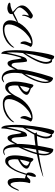

<svg xmlns="http://www.w3.org/2000/svg" viewBox="1007 -1800 835 2890"><g transform="rotate(90 1425.0 -355.5)"><path d="M100 -48Q85 -48 66.5 -52.5Q48 -57 34.5 -64.5Q21 -72 21 -79Q21 -95 51 -95Q68 -95 91 -102Q114 -109 133.5 -117.5Q153 -126 159 -130Q155 -136 140 -148.5Q125 -161 107 -179Q89 -197 75.5 -219.5Q62 -242 62 -269Q62 -297 77 -321.5Q92 -346 114.5 -366.5Q137 -387 160.5 -402.5Q184 -418 201 -428Q208 -432 216 -432Q232 -432 246.5 -421Q261 -410 261 -400Q261 -399 259 -395Q251 -386 241.5 -367Q232 -348 225 -327.5Q218 -307 218 -290Q218 -271 210 -271Q206 -271 204 -279Q202 -287 202 -294Q202 -314 208.5 -337Q215 -360 217 -370Q205 -370 184.5 -354.5Q164 -339 143 -316.5Q122 -294 107.5 -271.5Q93 -249 93 -235Q93 -216 106 -200.5Q119 -185 138.5 -172Q158 -159 175 -144Q185 -148 206 -158.5Q227 -169 250.5 -180.5Q274 -192 292.5 -200Q311 -208 317 -208Q319 -208 319 -207Q319 -200 304 -189Q289 -178 267 -166Q245 -154 223.5 -143Q202 -132 190 -126Q193 -117 193 -108Q193 -87 178.5 -74Q164 -61 142.5 -54.5Q121 -48 100 -48Z M409 20Q351 20 318.5 -11Q286 -42 286 -87Q286 -135 306 -183.5Q326 -232 360 -276Q394 -320 437 -354Q480 -388 528 -408Q576 -428 622 -428Q650 -428 668 -418Q686 -408 686 -398Q686 -395 684 -393Q680 -389 672.5 -372.5Q665 -356 657.5 -335Q650 -314 644.5 -292.5Q639 -271 639 -256Q637 -245 629 -245Q622 -245 612.5 -261.5Q603 -278 603 -306Q603 -324 610.5 -344Q618 -364 625.5 -380.5Q633 -397 633 -404Q633 -408 629.5 -408Q626 -408 623 -408Q602 -408 564 -389.5Q526 -371 475 -322Q441 -289 412 -245Q383 -201 365.5 -156Q348 -111 348 -73Q348 -29 370.5 -16Q393 -3 422 -3Q472 -3 522.5 -22Q573 -41 617.5 -74Q662 -107 692 -149Q693 -151 694 -151.5Q695 -152 695 -152Q697 -152 697 -148Q697 -143 694.5 -134Q692 -125 688 -120Q668 -89 631 -56.5Q594 -24 539 -2Q484 20 409 20Z M788 42Q771 42 760.5 21Q750 0 745 -32.5Q740 -65 738 -102.5Q736 -140 736 -173Q736 -240 741.5 -311Q747 -382 756 -448.5Q765 -515 775 -570Q785 -625 793.5 -662.5Q802 -700 807 -712Q814 -729 818.5 -741Q823 -753 833 -753Q849 -753 864.5 -740Q880 -727 880 -716V-714Q886 -722 897 -722Q913 -722 922.5 -706Q932 -690 936.5 -669.5Q941 -649 941 -636Q941 -597 925 -549.5Q909 -502 884 -453.5Q859 -405 831 -360.5Q803 -316 779 -282Q775 -242 772 -201Q769 -160 769 -119Q769 -97 770.5 -77Q772 -57 774 -39Q779 -70 788 -109Q797 -148 807 -186.5Q817 -225 826.5 -256Q836 -287 842 -301Q852 -325 868.5 -335Q885 -345 900 -345Q906 -345 910 -328Q914 -311 916.5 -285Q919 -259 921 -231.5Q923 -204 924 -184Q926 -148 933 -133Q940 -118 948 -115Q956 -112 961 -111Q970 -111 981.5 -127.5Q993 -144 1004.5 -166Q1016 -188 1026 -204.5Q1036 -221 1042 -221Q1045 -221 1045 -216Q1045 -212 1042 -203Q1010 -127 986 -89Q962 -51 935 -51Q913 -51 903 -70Q888 -96 882 -127.5Q876 -159 872.5 -192Q869 -225 861 -254Q860 -260 856 -260Q853 -260 850.5 -254Q848 -248 844 -239Q841 -232 832.5 -202.5Q824 -173 814 -131.5Q804 -90 797 -44.5Q790 1 790 40Q790 42 788 42ZM784 -318Q814 -367 843.5 -422.5Q873 -478 893 -532Q913 -586 913 -630Q913 -653 907 -671.5Q901 -690 885 -703Q884 -705 882 -706Q880 -707 878 -708Q851 -628 825 -527.5Q799 -427 784 -318Z M1154 37Q1140 37 1128 33Q1090 22 1067.5 -10Q1045 -42 1035.5 -88Q1026 -134 1026 -185Q1026 -213 1028 -241Q1030 -269 1034 -296Q1042 -353 1057.5 -422Q1073 -491 1093 -562Q1113 -633 1134 -696Q1142 -715 1148 -727Q1154 -739 1167 -735Q1177 -732 1187.5 -725.5Q1198 -719 1204 -711Q1231 -680 1231 -624Q1231 -573 1211 -509.5Q1191 -446 1158.5 -383Q1126 -320 1086 -267Q1077 -209 1077 -157Q1077 -116 1083.5 -81Q1090 -46 1104 -20Q1116 2 1130.5 10Q1145 18 1158 18Q1172 18 1183.5 13Q1195 8 1202 5Q1210 0 1216 0Q1224 0 1218 8Q1214 13 1197 25Q1180 37 1154 37ZM1093 -310Q1125 -360 1151.5 -415.5Q1178 -471 1194.5 -524.5Q1211 -578 1211 -620Q1211 -636 1208.5 -650Q1206 -664 1200 -675Q1166 -590 1137.5 -494.5Q1109 -399 1093 -310Z M1292 -16Q1258 -16 1239.5 -38Q1221 -60 1214.5 -94.5Q1208 -129 1208 -164Q1208 -188 1210 -209.5Q1212 -231 1214 -247Q1219 -288 1227 -326Q1235 -364 1242.5 -391Q1250 -418 1252 -426Q1256 -440 1267 -440Q1278 -440 1292 -425.5Q1306 -411 1312 -402Q1335 -395 1357 -385.5Q1379 -376 1393.5 -365Q1408 -354 1408 -341Q1408 -316 1387 -291Q1366 -266 1334 -245Q1302 -224 1269 -209Q1266 -185 1266 -161Q1266 -121 1276 -91Q1286 -61 1310 -61Q1331 -61 1350.5 -76Q1370 -91 1387 -114Q1404 -137 1417.5 -160.5Q1431 -184 1438 -200Q1440 -206 1447 -206Q1451 -206 1451 -197.5Q1451 -189 1439 -163Q1427 -139 1414.5 -117.5Q1402 -96 1390 -80Q1373 -58 1348.5 -37Q1324 -16 1292 -16ZM1272 -237Q1307 -256 1334.5 -282.5Q1362 -309 1362 -340Q1362 -351 1345.5 -362.5Q1329 -374 1307 -382Q1295 -350 1286.5 -314Q1278 -278 1272 -237Z M1533 20Q1475 20 1442.5 -11Q1410 -42 1410 -87Q1410 -135 1430 -183.5Q1450 -232 1484 -276Q1518 -320 1561 -354Q1604 -388 1652 -408Q1700 -428 1746 -428Q1774 -428 1792 -418Q1810 -408 1810 -398Q1810 -395 1808 -393Q1804 -389 1796.5 -372.5Q1789 -356 1781.5 -335Q1774 -314 1768.5 -292.5Q1763 -271 1763 -256Q1761 -245 1753 -245Q1746 -245 1736.5 -261.5Q1727 -278 1727 -306Q1727 -324 1734.5 -344Q1742 -364 1749.5 -380.5Q1757 -397 1757 -404Q1757 -408 1753.5 -408Q1750 -408 1747 -408Q1726 -408 1688 -389.5Q1650 -371 1599 -322Q1565 -289 1536 -245Q1507 -201 1489.5 -156Q1472 -111 1472 -73Q1472 -29 1494.5 -16Q1517 -3 1546 -3Q1596 -3 1646.5 -22Q1697 -41 1741.5 -74Q1786 -107 1816 -149Q1817 -151 1818 -151.5Q1819 -152 1819 -152Q1821 -152 1821 -148Q1821 -143 1818.5 -134Q1816 -125 1812 -120Q1792 -89 1755 -56.5Q1718 -24 1663 -2Q1608 20 1533 20Z M1912 42Q1895 42 1884.5 21Q1874 0 1869 -32.5Q1864 -65 1862 -102.5Q1860 -140 1860 -173Q1860 -240 1865.5 -311Q1871 -382 1880 -448.5Q1889 -515 1899 -570Q1909 -625 1917.5 -662.5Q1926 -700 1931 -712Q1938 -729 1942.5 -741Q1947 -753 1957 -753Q1973 -753 1988.5 -740Q2004 -727 2004 -716V-714Q2010 -722 2021 -722Q2037 -722 2046.5 -706Q2056 -690 2060.5 -669.5Q2065 -649 2065 -636Q2065 -597 2049 -549.5Q2033 -502 2008 -453.5Q1983 -405 1955 -360.5Q1927 -316 1903 -282Q1899 -242 1896 -201Q1893 -160 1893 -119Q1893 -97 1894.5 -77Q1896 -57 1898 -39Q1903 -70 1912 -109Q1921 -148 1931 -186.5Q1941 -225 1950.5 -256Q1960 -287 1966 -301Q1976 -325 1992.5 -335Q2009 -345 2024 -345Q2030 -345 2034 -328Q2038 -311 2040.5 -285Q2043 -259 2045 -231.5Q2047 -204 2048 -184Q2050 -148 2057 -133Q2064 -118 2072 -115Q2080 -112 2085 -111Q2094 -111 2105.5 -127.5Q2117 -144 2128.5 -166Q2140 -188 2150 -204.5Q2160 -221 2166 -221Q2169 -221 2169 -216Q2169 -212 2166 -203Q2134 -127 2110 -89Q2086 -51 2059 -51Q2037 -51 2027 -70Q2012 -96 2006 -127.5Q2000 -159 1996.5 -192Q1993 -225 1985 -254Q1984 -260 1980 -260Q1977 -260 1974.5 -254Q1972 -248 1968 -239Q1965 -232 1956.5 -202.5Q1948 -173 1938 -131.5Q1928 -90 1921 -44.5Q1914 1 1914 40Q1914 42 1912 42ZM1908 -318Q1938 -367 1967.5 -422.5Q1997 -478 2017 -532Q2037 -586 2037 -630Q2037 -653 2031 -671.5Q2025 -690 2009 -703Q2008 -705 2006 -706Q2004 -707 2002 -708Q1975 -628 1949 -527.5Q1923 -427 1908 -318Z M2257 15Q2222 15 2200 -7.5Q2178 -30 2166.5 -66Q2155 -102 2151 -143.5Q2147 -185 2147 -222Q2147 -244 2148 -262.5Q2149 -281 2150 -294Q2152 -332 2157 -377.5Q2162 -423 2169 -471Q2117 -463 2073.5 -458Q2030 -453 2001 -453Q1997 -453 1989 -463Q1981 -473 1976.5 -484Q1972 -495 1976 -494Q1986 -493 1995 -492.5Q2004 -492 2014 -492Q2044 -492 2080.5 -496Q2117 -500 2174 -506Q2182 -556 2191.5 -605Q2201 -654 2211 -698Q2216 -718 2220.5 -730Q2225 -742 2238 -740Q2250 -738 2263 -731Q2276 -724 2281 -715Q2301 -696 2310 -667.5Q2319 -639 2319 -604Q2319 -567 2310 -523Q2365 -531 2423.5 -542.5Q2482 -554 2537.5 -566.5Q2593 -579 2638 -589Q2645 -591 2640 -587.5Q2635 -584 2626 -580Q2617 -576 2611 -574Q2548 -552 2467 -531Q2386 -510 2304 -494Q2288 -427 2259 -355.5Q2230 -284 2198 -218Q2198 -208 2197.5 -198.5Q2197 -189 2197 -179Q2197 -130 2202.5 -91.5Q2208 -53 2221 -29Q2230 -12 2241.5 -5.5Q2253 1 2264 1Q2275 1 2285 -3Q2295 -7 2300 -9Q2311 -14 2315 -13Q2319 -12 2314 -7Q2311 -3 2296 6Q2281 15 2257 15ZM2238 -513 2252 -515 2287 -519Q2292 -542 2294.5 -563Q2297 -584 2297 -603Q2297 -655 2278 -686Q2267 -646 2257 -602Q2247 -558 2238 -513ZM2201 -270Q2225 -325 2246 -381Q2267 -437 2280 -489Q2267 -487 2255 -485Q2243 -483 2231 -481Q2221 -427 2213.5 -373.5Q2206 -320 2201 -270Z M2403 -16Q2369 -16 2350.5 -38Q2332 -60 2325.5 -94.5Q2319 -129 2319 -164Q2319 -188 2321 -209.5Q2323 -231 2325 -247Q2330 -288 2338 -326Q2346 -364 2353.5 -391Q2361 -418 2363 -426Q2367 -440 2378 -440Q2389 -440 2403 -425.5Q2417 -411 2423 -402Q2446 -395 2468 -385.5Q2490 -376 2504.5 -365Q2519 -354 2519 -341Q2519 -316 2498 -291Q2477 -266 2445 -245Q2413 -224 2380 -209Q2377 -185 2377 -161Q2377 -121 2387 -91Q2397 -61 2421 -61Q2442 -61 2461.5 -76Q2481 -91 2498 -114Q2515 -137 2528.5 -160.5Q2542 -184 2549 -200Q2551 -206 2558 -206Q2562 -206 2562 -197.5Q2562 -189 2550 -163Q2538 -139 2525.5 -117.5Q2513 -96 2501 -80Q2484 -58 2459.5 -37Q2435 -16 2403 -16ZM2383 -237Q2418 -256 2445.5 -282.5Q2473 -309 2473 -340Q2473 -351 2456.5 -362.5Q2440 -374 2418 -382Q2406 -350 2397.5 -314Q2389 -278 2383 -237Z M2723 -53Q2686 -53 2673 -94.5Q2660 -136 2660 -197Q2660 -230 2662 -261.5Q2664 -293 2665 -314Q2649 -316 2634.5 -320.5Q2620 -325 2612 -330Q2611 -323 2604 -301.5Q2597 -280 2587.5 -252Q2578 -224 2567 -197Q2556 -170 2546 -152.5Q2536 -135 2528 -135Q2524 -135 2524 -141Q2524 -149 2531 -163Q2551 -204 2567 -247Q2583 -290 2596 -336Q2586 -340 2581.5 -350.5Q2577 -361 2577 -374Q2577 -410 2587.5 -433Q2598 -456 2611 -467.5Q2624 -479 2631 -479Q2643 -479 2643 -459Q2643 -449 2638 -428.5Q2633 -408 2626 -386.5Q2619 -365 2614 -352Q2614 -352 2620 -348Q2626 -344 2633 -344Q2643 -344 2652.5 -356.5Q2662 -369 2675.5 -381.5Q2689 -394 2710 -394Q2721 -394 2729 -391.5Q2737 -389 2737 -383V-380Q2727 -355 2722 -314.5Q2717 -274 2717 -233Q2717 -197 2721 -165.5Q2725 -134 2733.5 -115Q2742 -96 2754 -96Q2766 -96 2777 -109Q2788 -122 2796.5 -137Q2805 -152 2808 -159Q2829 -198 2834 -209.5Q2839 -221 2847 -221Q2850 -221 2850 -217Q2850 -215 2848 -207Q2836 -174 2818.5 -138.5Q2801 -103 2777 -78Q2753 -53 2723 -53Z"/></g></svg>

Font: Comforter
Style: Regular
Weight: 400
Designer: Robert E. Leuschke
Foundry: Robert E. Leuschke
Version: Version 1.013; ttfautohint (v1.8.3)